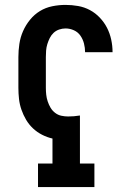

<svg xmlns="http://www.w3.org/2000/svg" viewBox="-20 -763 540 783"><path d="M135 0V-96H194V-198Q172 -203 151.5 -213.5Q131 -224 114.5 -239.5Q98 -255 86.5 -274.5Q75 -294 67.5 -315.5Q60 -337 57.5 -359.5Q55 -382 55 -405V-530Q55 -557 59 -584Q63 -611 74 -636Q85 -661 102.5 -682.5Q120 -704 143 -718Q166 -732 193 -737.5Q220 -743 247 -743Q273 -743 298.5 -738.5Q324 -734 346.5 -722Q369 -710 387 -691Q405 -672 416.5 -649.5Q428 -627 433.5 -601.5Q439 -576 439 -551V-550H327Q327 -568 322.5 -585.5Q318 -603 308 -617.5Q298 -632 281.5 -639.5Q265 -647 247 -647Q234 -647 221 -642.5Q208 -638 198.5 -629Q189 -620 183 -608Q177 -596 173 -583Q169 -570 168 -556.5Q167 -543 167 -530V-405Q167 -391 168.5 -377Q170 -363 174.5 -349.5Q179 -336 186 -324Q193 -312 204.5 -303Q216 -294 230 -291Q244 -288 258 -288Q270 -288 282 -289Q294 -290 306 -292V-96H365V0Z"/></svg>

Font: Iosevka Curly Slab
Style: Bold
Weight: 700
Monospace: yes
Designer: Belleve Invis
Foundry: Belleve Invis
Version: Version 22.1.2; ttfautohint (v1.8.4)